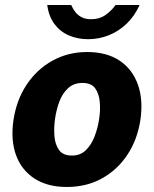

<svg xmlns="http://www.w3.org/2000/svg" viewBox="-20 -734 612 764"><path d="M245.5 10Q169.5 10 117.8 -23.2Q66 -56.5 44 -116.2Q22 -176 33.5 -255.5Q45.5 -336.5 86.5 -397.8Q127.5 -459 189.5 -493Q251.5 -527 326.5 -527Q404.5 -527 455.8 -492.8Q507 -458.5 528.8 -397.2Q550.5 -336 538.5 -255.5Q526.5 -178 487 -118.2Q447.5 -58.5 386 -24.2Q324.5 10 245.5 10ZM266.5 -115Q300 -115 322 -136.8Q344 -158.5 356.8 -192.2Q369.5 -226 374.5 -261Q380 -295.5 377 -328.5Q374 -361.5 358.5 -382.8Q343 -404 308 -404Q273.5 -404 251 -383.2Q228.5 -362.5 216.2 -329.8Q204 -297 199 -261Q194 -227 196.5 -193.2Q199 -159.5 214.8 -137.2Q230.5 -115 266.5 -115ZM331 -578Q289 -578 254.2 -593Q219.5 -608 196.8 -638.2Q174 -668.5 168 -714H263.5Q270 -698.5 280 -685.8Q290 -673 305.5 -665.2Q321 -657.5 342.5 -657.5Q375.5 -657.5 399.2 -674Q423 -690.5 440 -714H535.5Q515.5 -670 484 -639.8Q452.5 -609.5 413 -593.8Q373.5 -578 331 -578Z"/></svg>

Font: Public Sans Thin ExtraBold
Style: Italic
Weight: 800
Italic angle: -8°
Version: Version 2.001